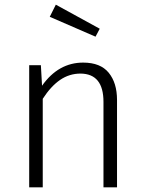

<svg xmlns="http://www.w3.org/2000/svg" viewBox="-20 -802 621 822"><path d="M481 0H423V-366Q423 -486 325 -487Q277 -487 237.5 -460Q198 -433 163 -379V0H105V-523H155L160 -435Q230 -534 336 -534Q410 -534 445.5 -490.5Q481 -447 481 -374ZM389 -645 193 -730 219 -782 407 -679Z"/></svg>

Font: Trujillo Light
Style: Regular
Weight: 300
Designer: Fira Sans original fonts by bBox Type GmbH, Carrois Corporate GbR, & Edenspiekermann AG / Changes by Cristiano Sobral
Foundry: Fira Sans original fonts by bBox Type GmbH, Carrois Corporate GbR, & Edenspiekermann AG / Changes by Cristiano Sobral
Version: Version 4.301;July 28, 2020;FontCreator 13.0.0.2655 64-bit